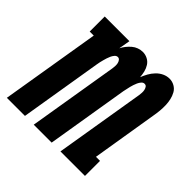

<svg xmlns="http://www.w3.org/2000/svg" viewBox="-161 -671 803 803"><g transform="rotate(45 241.0 -269.0)"><path d="M-18 0 55 -441H31V-530H177L168 -479Q174 -491 182.5 -501.5Q191 -512 201 -520.5Q211 -529 223.5 -533.5Q236 -538 249 -538Q264 -538 277.5 -531Q291 -524 299 -511.5Q307 -499 310.5 -484.5Q314 -470 315 -455Q321 -470 329 -484.5Q337 -499 349 -511.5Q361 -524 376 -531Q391 -538 407 -538Q423 -538 437 -530Q451 -522 458.5 -508.5Q466 -495 469.5 -479.5Q473 -464 473.5 -448Q474 -432 472.5 -415Q471 -398 468 -382L420 -89H444V0H299L365 -399Q366 -407 366.5 -414.5Q367 -422 365.5 -429.5Q364 -437 360 -443Q356 -449 348 -449Q340 -449 334 -442Q328 -435 324.5 -427Q321 -419 318.5 -411.5Q316 -404 314 -396Q312 -388 310.5 -380Q309 -372 307 -364L247 0H141L207 -399Q208 -407 208.5 -414.5Q209 -422 207.5 -429.5Q206 -437 201.5 -443Q197 -449 190 -449Q182 -449 176 -442Q170 -435 166.5 -427Q163 -419 160.5 -411.5Q158 -404 156 -396Q154 -388 152 -380Q150 -372 149 -364L89 0Z"/></g></svg>

Font: Iosevka Slab Extrabold
Style: Italic
Weight: 800
Italic angle: -9°
Monospace: yes
Designer: Belleve Invis
Foundry: Belleve Invis
Version: Version 11.1.0; ttfautohint (v1.8.3)